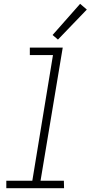

<svg xmlns="http://www.w3.org/2000/svg" viewBox="-20 -984 474 1004"><path d="M13 0H315L314 -39H192L308 -735H136V-696H257L149 -39H13ZM283 -777 434 -934 399 -964 255 -801Z"/></svg>

Font: Iosevka Sparkle XLtObl
Style: Regular
Weight: 200
Italic angle: -9°
Designer: Belleve Invis
Foundry: Belleve Invis
Version: Version 4.5.0; ttfautohint (v1.8.3)